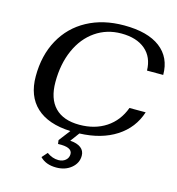

<svg xmlns="http://www.w3.org/2000/svg" viewBox="-135 -825 1096 1190"><g transform="rotate(15 413.5 -230.0)"><path d="M678 -224H782Q748 -118 653.5 -57Q559 4 419 9L376 67Q421 70 445 88.5Q469 107 469 139Q469 186 430.5 218Q392 250 334 250Q267 250 230 211L261 176Q297 202 335 202Q363 202 381 186.5Q399 171 399 147Q399 102 308 106L305 82L361 9Q217 3 141.5 -67Q66 -137 66 -264Q66 -398 121.5 -499Q177 -600 278.5 -655Q380 -710 515 -710Q666 -710 746.5 -649Q827 -588 827 -476H723Q721 -562 665 -609.5Q609 -657 511 -657Q418 -657 345.5 -607Q273 -557 233 -467Q193 -377 193 -261Q193 -154 247 -98.5Q301 -43 404 -43Q503 -43 574.5 -90Q646 -137 678 -224Z"/></g></svg>

Font: Fahkwang Medium
Style: Italic
Weight: 500
Italic angle: -10°
Version: Version 1.000; ttfautohint (v1.6)